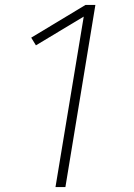

<svg xmlns="http://www.w3.org/2000/svg" viewBox="-20 -755 540 775"><path d="M204 0 318 -688 125 -572 106 -603 325 -735H365L244 0Z"/></svg>

Font: Iosevka Term Curly XLt Obl
Style: Regular
Weight: 200
Italic angle: -9°
Designer: Belleve Invis
Foundry: Belleve Invis
Version: Version 32.3.0